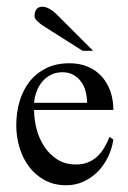

<svg xmlns="http://www.w3.org/2000/svg" viewBox="-20 -533 375 564"><path d="M313 -123Q309.1 -96.7 297.6 -72.5Q286.1 -48.3 268.1 -29.8Q250 -11.2 226.3 0Q202.6 11.2 174.8 11.2Q138.7 11.2 111.1 -3.9Q83.5 -19 64.9 -43.9Q46.4 -68.8 37.1 -100.3Q27.8 -131.8 27.8 -165Q27.8 -201.7 37.4 -234.6Q46.9 -267.6 66.2 -292.5Q85.4 -317.4 115 -332.3Q144.5 -347.2 184.1 -347.2Q214.4 -347.2 238.3 -336.9Q262.2 -326.7 278.8 -308.3Q295.4 -290 304.2 -264.9Q313 -239.7 313 -210H80.1Q80.1 -182.6 87.4 -154.3Q94.7 -126 109.9 -102.8Q125 -79.6 148.2 -64.7Q171.4 -49.8 203.1 -49.8Q222.7 -49.8 238 -55.9Q253.4 -62 265.4 -73Q277.3 -84 286.1 -98.9Q294.9 -113.8 301.8 -130.9ZM235.8 -231Q235.8 -247.6 231.7 -263.9Q227.5 -280.3 218.5 -292.7Q209.5 -305.2 195.8 -313Q182.1 -320.8 163.1 -320.8Q144 -320.8 129.4 -313.2Q114.7 -305.7 104.2 -293.2Q93.8 -280.8 87.6 -264.4Q81.5 -248 80.1 -231ZM222.7 -383.8 114.7 -452.1Q81.5 -472.7 81.5 -484.9Q81.5 -513.2 104.5 -513.2Q124 -513.2 148.4 -488.8L253.4 -383.8Z"/></svg>

Font: Scheherazade
Style: Regular
Weight: 400
Designer: SIL International
Foundry: SIL International
Version: Version 2.100 (build 932/914)